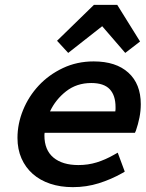

<svg xmlns="http://www.w3.org/2000/svg" viewBox="-20 -759 600 791"><path d="M186 -300H455Q456 -305 456 -309Q456 -313 456 -318Q456 -366 432 -391.5Q408 -417 356 -417Q296 -417 252.5 -383Q209 -349 186 -300ZM164 -212Q163 -208 163 -201Q163 -141 200 -110Q237 -79 303 -79Q343 -79 378.5 -90Q414 -101 449 -121L465 -130L494 -52L484 -46Q438 -20 387 -4Q336 12 280 12Q229 12 187 -2Q145 -16 115 -42.5Q85 -69 68.5 -106.5Q52 -144 52 -191Q52 -249 75 -305.5Q98 -362 139.5 -406.5Q181 -451 239 -478.5Q297 -506 366 -506Q458 -506 509 -459.5Q560 -413 560 -330Q560 -302 554.5 -274.5Q549 -247 540 -221L536 -212ZM401 -651 261 -541 215 -591 367 -739H463L557 -588L496 -541Z"/></svg>

Font: Codetta
Style: Bold Italic
Weight: 700
Italic angle: -11°
Designer: Ulrich Proeller
Foundry: PROSA GmbH
Version: Version 2.00;September 29, 2018;FontCreator 11.5.0.2427 64-b